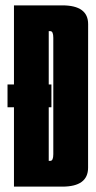

<svg xmlns="http://www.w3.org/2000/svg" viewBox="-20 -695 356 715"><path d="M8 -295.5H171.5V-380.5H8ZM32 0H212Q308 0 308 -70.5Q308 -141 308 -337.5Q308 -534.5 308.2 -604.8Q308.5 -675 212 -675H32ZM161.5 -96V-579H167.5Q178.5 -579 178.5 -554.2Q178.5 -529.5 178.5 -337.5Q178.5 -146 178.5 -121Q178.5 -96 167.5 -96Z"/></svg>

Font: Anybody UltraCondensed
Style: Bold
Weight: 700
Width: 1
Version: Version 1.113;gftools[0.9.25]